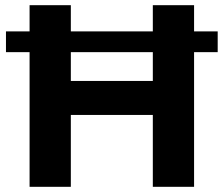

<svg xmlns="http://www.w3.org/2000/svg" viewBox="-20 -720 863 740"><path d="M819 -599V-519H728V0H569V-277H253V0H94V-519H3V-599H94V-700H253V-599H569V-700H728V-599ZM569 -408V-519H253V-408Z"/></svg>

Font: Montserrat SemiBold
Style: Regular
Weight: 600
Designer: Julieta Ulanovsky
Foundry: Julieta Ulanovsky
Version: Version 6.001